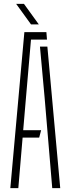

<svg xmlns="http://www.w3.org/2000/svg" viewBox="-20 -965 362 985"><path d="M33 0 105 -800H218L221 -762H139L113 -461L99 -297H191L181 -259H96L74 0ZM248 0 209 -463 185 -726H223L289 0ZM139 -840 63 -945H103L179 -840Z"/></svg>

Font: Big Shoulders Stencil Text SC Thin
Style: Regular
Weight: 100
Designer: Patric King
Foundry: XO Type Co
Version: Version 2.001